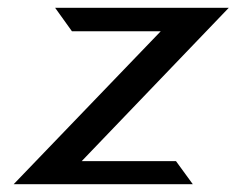

<svg xmlns="http://www.w3.org/2000/svg" viewBox="-20 -471 605 491"><path d="M15 0H473L430 -59H189L565 -451H121L164 -391H391Z"/></svg>

Font: Charger Sport
Style: DfBdObl
Weight: 400
Designer: Jasper
Foundry: Cannot Into Space Fonts
Version: Version 1.1